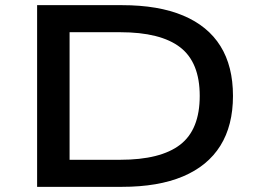

<svg xmlns="http://www.w3.org/2000/svg" viewBox="-20 -725 1013 745"><path d="M124 0V-705H453Q595 -705 691 -664.5Q787 -624 835.5 -546Q884 -468 884 -353Q884 -238 835 -159.5Q786 -81 690 -40.5Q594 0 453 0ZM250 -105H446Q603 -105 679 -163.5Q755 -222 755 -353Q755 -483 679 -541.5Q603 -600 446 -600H250Z"/></svg>

Font: Nunito Sans 7pt Expanded SemiBold
Style: Regular
Weight: 600
Width: 7
Designer: Vernon Adams
Foundry: Vernon Adams
Version: Version 3.101;gftools[0.9.27]